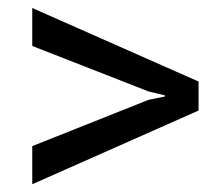

<svg xmlns="http://www.w3.org/2000/svg" viewBox="-20 -505 558 482"><path d="M61 -42.5V-138.2L353 -254.4L394 -262.7V-265.6L353 -275.4L61 -389.6V-484.9L478.5 -300.3V-227.5Z"/></svg>

Font: Roboto Slab
Style: Regular
Weight: 400
Designer: Google
Version: Version 2.000; ttfautohint (v1.8.1.43-b0c9)